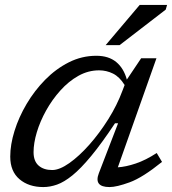

<svg xmlns="http://www.w3.org/2000/svg" viewBox="-20 -748 697 778"><path d="M380.5 -46 458.5 -248.5H446Q391.5 -166.5 349.2 -115.5Q307 -64.5 273.2 -37.2Q239.5 -10 211 0Q182.5 10 155.5 10Q96.5 10 59 -21.8Q21.5 -53.5 21.5 -113.5Q21.5 -162 38.8 -217.5Q56 -273 87.8 -326.8Q119.5 -380.5 163 -424.8Q206.5 -469 259 -495.5Q311.5 -522 370.5 -522Q420 -522 450.8 -496.8Q481.5 -471.5 494 -425.5L552 -512H614L457.5 -70Q490 -72 530.2 -85.5Q570.5 -99 615 -128L636.5 -92Q558 -28.5 505.2 -9.2Q452.5 10 424 10Q359 10 380.5 -46ZM116 -131.5Q116 -95 136.5 -77Q157 -59 191.5 -59Q221 -59 260.8 -87Q300.5 -115 341.8 -161.5Q383 -208 418.8 -265Q454.5 -322 476 -380L485 -403.5Q464.5 -436.5 438 -449.8Q411.5 -463 381.5 -463Q337.5 -463 297.8 -440.8Q258 -418.5 224.8 -381.5Q191.5 -344.5 167 -300.5Q142.5 -256.5 129.2 -212.2Q116 -168 116 -131.5ZM408 -565 546 -728H657L651.5 -709L464.5 -565Z"/></svg>

Font: Newsreader 6pt
Style: Italic
Weight: 400
Italic angle: -17°
Designer: Hugues Gentile
Foundry: Production Type
Version: Version 1.003; ttfautohint (v1.8.3)